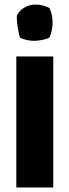

<svg xmlns="http://www.w3.org/2000/svg" viewBox="-20 -827 306 847"><path d="M52 0H215V-578H52ZM54 -757C54 -723 60 -690 68 -661C86 -652 107 -647 130 -647C154 -647 178 -652 198 -661C207 -681 212 -703 212 -727C212 -751 207 -773 198 -792C180 -801 158 -807 136 -807C99 -807 65 -784 54 -757Z"/></svg>

Font: Rabbid Highway Sign IV
Style: Bd
Weight: 400
Foundry: Cannot Into Space Fonts
Version: Version 0.277